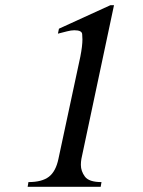

<svg xmlns="http://www.w3.org/2000/svg" viewBox="-20 -716 550 736"><path d="M86 0 89 -18Q141 -18 167.5 -38.5Q194 -59 204 -107L288 -499Q296 -540 296 -565Q296 -570 295 -585Q294 -600 265 -600Q253 -600 237.5 -596Q222 -592 202 -587L206 -606L403 -696H417L292 -107Q290 -95 290 -84Q290 -60 305.5 -39Q321 -18 369 -18L366 0Z"/></svg>

Font: New Athena Unicode
Style: Italic
Weight: 400
Designer: J. Rusten 1997; rev. by R. Hancock 2001, 2002, rev. by D. Mastronarde 2002-2019
Foundry: Society for Classical Studies (formerly American Philological Association)
Version: Version 5.008